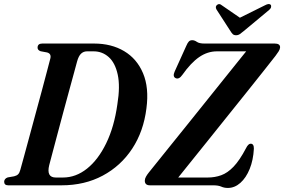

<svg xmlns="http://www.w3.org/2000/svg" viewBox="-26 -915 1402 948"><path d="M-5.5 -17.5Q-5 -33 12 -39L43.5 -44.5Q56.5 -47.5 63.5 -54.5Q70.5 -61.5 74.5 -77Q81 -101 93 -144.2Q105 -187.5 119.5 -241.8Q134 -296 149.8 -353.8Q165.5 -411.5 180 -465.2Q194.5 -519 205.5 -561.2Q216.5 -603.5 222.5 -626Q228.5 -650 206.5 -656L174.5 -662Q159.5 -667.5 159.5 -679.5Q159.5 -700 182.5 -700H438.5Q524 -700 587 -662.5Q650 -625 680.2 -553.5Q710.5 -482 697 -380Q683 -266.5 626.8 -181Q570.5 -95.5 481.2 -47.8Q392 0 278 0H14.5Q-5 0 -5.5 -17.5ZM285 -38.5Q348.5 -38.5 403.8 -82.5Q459 -126.5 498.5 -207.8Q538 -289 553.5 -400Q568 -489 555.2 -547Q542.5 -605 510.8 -633.2Q479 -661.5 436.5 -661.5H403.5Q386.5 -661.5 374.2 -650Q362 -638.5 354.5 -611Q349 -591 338.5 -552Q328 -513 314.2 -463Q300.5 -413 286 -359Q271.5 -305 258 -254.2Q244.5 -203.5 233.8 -163Q223 -122.5 217 -99.5Q202 -38.5 249.5 -38.5ZM1027 0H714.5Q689 0 689 -23Q689 -32.5 694.8 -42.8Q700.5 -53 709 -63.5Q720.5 -77.5 747.2 -111Q774 -144.5 811.5 -191Q849 -237.5 892.5 -291.5Q936 -345.5 980.2 -400.8Q1024.5 -456 1065.2 -506.8Q1106 -557.5 1138.2 -597.8Q1170.5 -638 1189.5 -661.5H1045Q998.5 -661.5 957.5 -633.2Q916.5 -605 874.5 -545.5Q857.5 -521 840.5 -529.5Q825.5 -537.5 836.5 -562L893.5 -688Q900.5 -704.5 906.8 -710.5Q913 -716.5 923 -716.5Q934.5 -716.5 946.2 -708.2Q958 -700 983.5 -700H1330.5Q1357 -700 1357 -681.5Q1356.5 -672 1350.2 -662Q1344 -652 1334.5 -639.5Q1317 -617 1281 -571.5Q1245 -526 1198 -467.2Q1151 -408.5 1100 -345Q1049 -281.5 1000.8 -221.2Q952.5 -161 913.8 -113Q875 -65 854 -38.5H999.5Q1035 -38.5 1066.2 -49.8Q1097.5 -61 1127.2 -92Q1157 -123 1188 -182Q1199.5 -205.5 1211.5 -205.5Q1228 -205.5 1227.5 -180.5Q1224.5 -124.5 1206.8 -80.8Q1189 -37 1160.8 -12Q1132.5 13 1099 13Q1081 13 1066.5 6.5Q1052 0 1027 0ZM1178 -762Q1167 -752.5 1158.5 -746.8Q1150 -741 1139.5 -741Q1129 -741 1123.2 -746.5Q1117.5 -752 1111.5 -762L1043 -868Q1035 -882.5 1046 -891Q1057 -899.5 1069 -889L1158.5 -827.5L1282.5 -889Q1302.5 -900 1311 -891Q1313.5 -887.5 1312.5 -880.5Q1311.5 -873.5 1303.5 -866.5Z"/></svg>

Font: Fraunces 144pt Soft SemiBold
Style: Italic
Weight: 600
Italic angle: -16°
Version: Version 1.000;[b76b70a41]